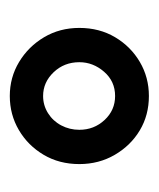

<svg xmlns="http://www.w3.org/2000/svg" viewBox="14 -778 324 392"><g transform="rotate(90 176.0 -582.0)"><path d="M37 -582Q37 -623 56 -655Q75 -687 106.5 -705.5Q138 -724 176 -724Q215 -724 246 -705.5Q277 -687 296 -654.5Q315 -622 315 -582Q315 -541 296 -509Q277 -477 245.5 -458.5Q214 -440 176 -440Q138 -440 106.5 -459Q75 -478 56 -510Q37 -542 37 -582ZM107 -582Q107 -551 127.5 -529.5Q148 -508 176 -508Q195 -508 211 -518Q227 -528 236 -545Q245 -562 245 -582Q245 -612 225 -633.5Q205 -655 176 -655Q146 -655 126.5 -632.5Q107 -610 107 -582Z"/></g></svg>

Font: Noto Sans Display ExtraCondensed SemiBold
Style: Regular
Weight: 600
Width: 2
Designer: Monotype Design Team
Foundry: Monotype Imaging Inc.
Version: Version 2.003